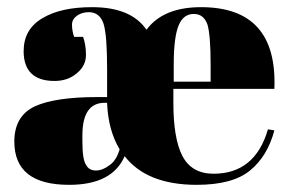

<svg xmlns="http://www.w3.org/2000/svg" viewBox="-20 -506 812 536"><path d="M250 -235C250 -235 250 -235 250 -235C172 -235 114 -226 77 -209C39 -191 20 -158 20 -111C20 -111 20 -111 20 -111C20 -30 71 10 173 10C173 10 173 10 173 10C254 10 305 -17 328 -70C328 -70 328 -70 328 -70C369 -17 436 10 529 10C529 10 529 10 529 10C595 10 645 -3 678 -30C711 -57 733 -94 746 -142C746 -142 728 -145 728 -145C728 -145 728 -145 728 -145C704 -62 653 -21 576 -21C576 -21 576 -21 576 -21C535 -21 506 -38 489 -71C472 -104 464 -154 464 -219C464 -219 464 -258 464 -258C464 -258 746 -258 746 -258C746 -258 746 -258 746 -258C752 -410 684 -486 541 -486C541 -486 541 -486 541 -486C471 -486 420 -465 389 -423C389 -423 389 -423 389 -423C360 -465 310 -486 237 -486C237 -486 237 -486 237 -486C179 -486 133 -476 98 -455C63 -434 46 -404 46 -363C46 -363 46 -363 46 -363C46 -308 75 -280 132 -280C132 -280 132 -280 132 -280C157 -280 178 -287 195 -302C212 -316 220 -333 220 -353C220 -372 217 -389 212 -403C212 -403 187 -403 187 -403C187 -403 187 -403 187 -403C183 -414 181 -426 181 -437C181 -448 186 -456 196 -463C205 -469 216 -472 228 -472C228 -472 228 -472 228 -472C248 -472 262 -461 269 -440C276 -418 279 -375 279 -312C279 -312 279 -235 279 -235C279 -235 250 -235 250 -235ZM465 -327C465 -327 465 -327 465 -327C465 -378 470 -415 479 -436C488 -457 502 -467 521 -467C540 -467 552 -457 559 -438C565 -418 568 -381 568 -327C568 -327 568 -278 568 -278C568 -278 465 -278 465 -278C465 -278 465 -327 465 -327ZM210 -112C210 -112 210 -128 210 -128C210 -128 210 -128 210 -128C210 -189 231 -219 272 -219C272 -219 279 -219 279 -219C279 -219 279 -218 279 -218C279 -218 279 -218 279 -218C281 -167 293 -124 314 -89C314 -89 314 -89 314 -89C308 -69 299 -54 286 -45C273 -35 260 -30 248 -30C235 -30 226 -35 220 -46C213 -57 210 -79 210 -112Z"/></svg>

Font: Abril Fatface Utterance
Style: Regular
Weight: 500
Designer: Veronika Burian, Jos Scaglione
Foundry: TypeTogether
Version: ""